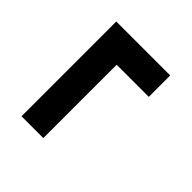

<svg xmlns="http://www.w3.org/2000/svg" viewBox="-34 -585 672 672"><g transform="rotate(-45 301.5 -249.5)"><path d="M430 -116V-275H67V-383H536V-116Z"/></g></svg>

Font: BDO Grotesk DemiBold
Style: Regular
Weight: 600
Designer: Deni Anggara
Foundry: Lokal Container
Version: Version 2.000